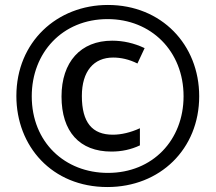

<svg xmlns="http://www.w3.org/2000/svg" viewBox="-20 -744 869 774"><path d="M413 10C625 10 783 -143 783 -356C783 -564 631 -724 415 -724C210 -724 46 -575 46 -357C46 -155 189 10 413 10ZM415 -47C242 -47 108 -170 108 -356C108 -531 231 -667 414 -667C589 -667 720 -538 720 -356C720 -180 596 -47 415 -47ZM429 -133C470 -133 508 -141 544 -158V-227C507 -210 469 -201 435 -201C352 -201 310 -250 310 -357C310 -457 358 -512 436 -512C467 -512 500 -505 534 -488L563 -550C521 -570 477 -580 432 -580C305 -580 228 -494 228 -355C228 -213 301 -133 429 -133Z"/></svg>

Font: Noto Sans Myanmar ExtraCondensed Medium
Style: Regular
Weight: 500
Width: 2
Designer: Monotype Design Team
Foundry: Monotype Imaging Inc.
Version: Version 2.107